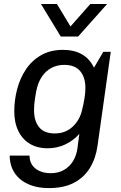

<svg xmlns="http://www.w3.org/2000/svg" viewBox="-20 -776 619 982"><path d="M230 186Q180.5 186 143.1 173.2Q105.8 160.5 80.2 137.9Q54.8 115.2 42.1 84.9Q29.5 54.5 29.5 19.8H131Q131 47.5 144.5 67.8Q158 88 182.8 98.9Q207.5 109.8 239.2 109.8Q278.8 109.8 307.6 93Q336.5 76.2 353.9 47.4Q371.2 18.5 376 -17L385.8 -91.8Q358.5 -59.2 316.1 -38.4Q273.8 -17.5 222 -17.5Q172.2 -17.5 134 -39.8Q95.8 -62 74.4 -104.8Q53 -147.5 53 -206.5Q53 -264.2 67.8 -320.2Q82.5 -376.2 112.9 -421.5Q143.2 -466.8 190.6 -493.9Q238 -521 302.2 -521Q359 -521 398.9 -498.2Q438.8 -475.5 460.8 -429.8L508.2 -511H546.5L478.8 -30.5Q470 33.2 440.4 82.1Q410.8 131 358.9 158.5Q307 186 230 186ZM260.2 -93.5Q314.5 -93.5 351.4 -127.8Q388.2 -162 399.8 -213.8Q407 -241.5 411.9 -271.8Q416.8 -302 416.8 -326Q416.8 -380.2 390.1 -412.2Q363.5 -444.2 308.5 -444.2Q273.2 -444.2 243.8 -429Q214.2 -413.8 193.9 -383.4Q173.5 -353 164.8 -307Q158 -270 156.1 -249.2Q154.2 -228.5 154.2 -212.2Q154.2 -157.5 180 -125.5Q205.8 -93.5 260.2 -93.5ZM527.8 -755.5 379.5 -589.2H290.8L189.5 -755.5H271.2L362.8 -603.8H308L442 -755.5Z"/></svg>

Font: Chivo Medium
Style: Italic
Weight: 500
Italic angle: -8.05°
Designer: Hector Gatti
Foundry: Omnibus-Type
Version: Version 2.002